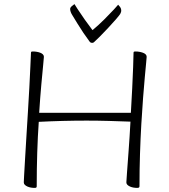

<svg xmlns="http://www.w3.org/2000/svg" viewBox="-20 -903 822 936"><path d="M149 13Q140 13 131 11.5Q122 10 114 6.5Q106 3 101 -2Q96 -7 96 -14Q96 -17 97.5 -46.5Q99 -76 102 -125Q105 -174 108.5 -233.5Q112 -293 116 -355.5Q120 -418 123 -475.5Q126 -533 128 -577.5Q130 -622 131 -645Q131 -649 132.5 -650.5Q134 -652 141 -652Q150 -652 159 -650.5Q168 -649 176 -646Q184 -643 189 -638Q194 -633 194 -626Q194 -622 190.5 -586.5Q187 -551 181.5 -491Q176 -431 171 -353H618Q622 -415 624.5 -472.5Q627 -530 629 -575.5Q631 -621 631 -645Q631 -649 632.5 -650.5Q634 -652 641 -652Q650 -652 659 -650.5Q668 -649 676.5 -646Q685 -643 690 -638Q695 -633 695 -626Q695 -623 692.5 -597Q690 -571 686 -527.5Q682 -484 677.5 -426Q673 -368 669 -298.5Q665 -229 662.5 -152.5Q660 -76 660 5Q660 9 657.5 11Q655 13 649 13Q640 13 631 11.5Q622 10 614 6.5Q606 3 601 -2Q596 -7 596 -14Q596 -17 599 -59.5Q602 -102 607 -168.5Q612 -235 616 -310Q564 -312 510 -313.5Q456 -315 402 -315Q286 -315 169 -309Q164 -238 161.5 -158.5Q159 -79 159 5Q159 9 157 11Q155 13 149 13ZM429 -694Q427 -694 423.5 -695Q420 -696 417 -700Q402 -720 386.5 -743Q371 -766 357 -789Q343 -812 332 -830Q328 -836 325 -844Q322 -852 322 -859Q322 -867 332 -874.5Q342 -882 343 -883Q344 -881 358.5 -858.5Q373 -836 393.5 -807Q414 -778 431 -756Q460 -780 488 -808Q516 -836 535.5 -857Q555 -878 556 -880Q558 -878 564.5 -870Q571 -862 571 -851Q571 -847 569.5 -843Q568 -839 566 -835Q561 -827 544 -807.5Q527 -788 505.5 -765Q484 -742 466 -724Q448 -706 441 -700Q437 -696 434.5 -695Q432 -694 429 -694Z"/></svg>

Font: Briem Hand Thin
Style: Regular
Weight: 100
Designer: Gunnlaugur SE Briem, Eben Sorkin
Foundry: Sorkin Type Co.
Version: Version 1.003